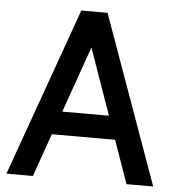

<svg xmlns="http://www.w3.org/2000/svg" viewBox="-51 -747 722 795"><g transform="rotate(5 310.0 -350.0)"><path d="M441 -179H178L115 0H5L255 -700H364L615 0H504ZM407 -276 310 -551 213 -276Z"/></g></svg>

Font: Cabin Medium
Style: Regular
Weight: 500
Designer: Pablo Impallari
Foundry: Pablo Impallari. http://www.impallari.com Igino Marini. http://www.ikern.com
Version: Version 2.200